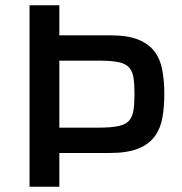

<svg xmlns="http://www.w3.org/2000/svg" viewBox="-20 -708 690 728"><path d="M92 0V-688H205V-574H400Q465 -574 505 -557.5Q545 -541 566.5 -512Q588 -483 595.5 -442Q603 -401 603 -351Q603 -304 596 -263Q589 -222 567.5 -192Q546 -162 505 -145Q464 -128 397 -128H205V0ZM205 -224H354Q401 -224 429 -230Q457 -236 469.5 -250.5Q482 -265 486 -289.5Q490 -314 490 -351Q490 -387 486.5 -411.5Q483 -436 470.5 -451Q458 -466 431 -472Q404 -478 357 -478H205Z"/></svg>

Font: Saira Thin Medium
Style: Regular
Weight: 500
Version: Version 1.101